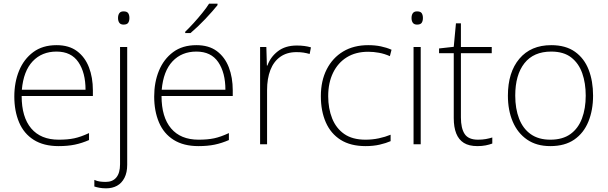

<svg xmlns="http://www.w3.org/2000/svg" viewBox="-20 -786 3310 1046"><path d="M288 -540Q356 -540 399.5 -507.5Q443 -475 464.5 -419.5Q486 -364 486 -294V-263H98Q98 -148 150 -86.5Q202 -25 300 -25Q349 -25 384.5 -32.5Q420 -40 465 -61V-23Q426 -6 387.5 2Q349 10 299 10Q218 10 164 -24Q110 -58 84 -119.5Q58 -181 58 -260Q58 -338 84 -401Q110 -464 161 -502Q212 -540 288 -540ZM288 -505Q208 -505 158 -452Q108 -399 99 -297H446Q446 -390 407 -447.5Q368 -505 288 -505Z M558 240Q538 240 522 237Q506 234 494 230V194Q509 201 524.5 203Q540 205 556 205Q594 205 614 180.5Q634 156 634 109V-530H673V112Q673 154 658 183Q643 212 617.5 226Q592 240 558 240ZM623 -688Q623 -704 630 -714Q637 -724 653 -724Q672 -724 678.5 -714Q685 -704 685 -688Q685 -672 678.5 -662Q672 -652 653 -652Q637 -652 630 -662Q623 -672 623 -688Z M1050 -540Q1118 -540 1161.5 -507.5Q1205 -475 1226.5 -419.5Q1248 -364 1248 -294V-263H860Q860 -148 912 -86.5Q964 -25 1062 -25Q1111 -25 1146.5 -32.5Q1182 -40 1227 -61V-23Q1188 -6 1149.5 2Q1111 10 1061 10Q980 10 926 -24Q872 -58 846 -119.5Q820 -181 820 -260Q820 -338 846 -401Q872 -464 923 -502Q974 -540 1050 -540ZM1050 -505Q970 -505 920 -452Q870 -399 861 -297H1208Q1208 -390 1169 -447.5Q1130 -505 1050 -505ZM1165 -758Q1152 -742 1135 -722.5Q1118 -703 1098 -682Q1078 -661 1057.5 -641.5Q1037 -622 1018 -606H989V-613Q1010 -633 1035 -660.5Q1060 -688 1083 -716.5Q1106 -745 1119 -766H1165Z M1597 -538Q1619 -538 1638 -535.5Q1657 -533 1674 -528L1667 -492Q1649 -497 1633 -499.5Q1617 -502 1595 -502Q1543 -502 1507 -476.5Q1471 -451 1453 -404.5Q1435 -358 1435 -295V0H1397V-530H1431L1434 -429H1437Q1453 -475 1493.5 -506.5Q1534 -538 1597 -538Z M1972 10Q1890 10 1836 -24Q1782 -58 1755 -119.5Q1728 -181 1728 -262Q1728 -346 1760 -408.5Q1792 -471 1849.5 -505.5Q1907 -540 1986 -540Q2023 -540 2054.5 -533.5Q2086 -527 2113 -515L2104 -480Q2075 -493 2045 -498.5Q2015 -504 1986 -504Q1918 -504 1869.5 -474Q1821 -444 1794.5 -389.5Q1768 -335 1768 -262Q1768 -195 1789.5 -141Q1811 -87 1855.5 -56Q1900 -25 1971 -25Q2009 -25 2044 -32.5Q2079 -40 2108 -52V-17Q2083 -6 2048.5 2Q2014 10 1972 10Z M2272 -530V0H2233V-530ZM2252 -724Q2271 -724 2277.5 -714Q2284 -704 2284 -688Q2284 -672 2277.5 -662Q2271 -652 2252 -652Q2236 -652 2229 -662Q2222 -672 2222 -688Q2222 -704 2229 -714Q2236 -724 2252 -724Z M2584 -25Q2608 -25 2627 -28.5Q2646 -32 2662 -37V-4Q2646 2 2626 6Q2606 10 2581 10Q2535 10 2507 -7.5Q2479 -25 2465.5 -59Q2452 -93 2452 -143V-496H2372V-522L2452 -531L2464 -659H2491V-530H2659V-496H2491V-146Q2491 -87 2511.5 -56Q2532 -25 2584 -25Z M3211 -265Q3211 -186 3185.5 -123.5Q3160 -61 3108.5 -25.5Q3057 10 2978 10Q2903 10 2851.5 -25.5Q2800 -61 2773.5 -123Q2747 -185 2747 -265Q2747 -392 2809.5 -466Q2872 -540 2983 -540Q3062 -540 3112.5 -504Q3163 -468 3187 -406Q3211 -344 3211 -265ZM2787 -265Q2787 -194 2808 -139.5Q2829 -85 2871.5 -55Q2914 -25 2978 -25Q3045 -25 3087.5 -55.5Q3130 -86 3150.5 -140.5Q3171 -195 3171 -265Q3171 -333 3152 -387Q3133 -441 3092 -473Q3051 -505 2983 -505Q2887 -505 2837 -441.5Q2787 -378 2787 -265Z"/></svg>

Font: Noto Sans Cham ExtraLight
Style: Regular
Weight: 250
Version: Version 2.002